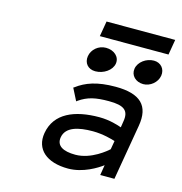

<svg xmlns="http://www.w3.org/2000/svg" viewBox="-114 -880 944 994"><g transform="rotate(15 358.0 -382.5)"><path d="M335 -776 321 -694H689L703 -776ZM602 -512C639 -512 675 -541 681 -578C687 -615 662 -644 625 -644C584 -644 544 -615 538 -578C532 -541 561 -512 602 -512ZM345 -512C389 -512 432 -541 438 -578C444 -615 412 -644 368 -644C328 -644 294 -615 288 -578C282 -541 305 -512 345 -512ZM257 -401 290 -336 295 -340C341 -372 383 -381 454 -381C536 -381 564 -359 553 -298L548 -266C532 -272 484 -288 428 -288C296 -288 193 -246 174 -135C159 -46 223 11 339 11C419 11 490 -34 518 -55L509 0H585L636 -298C655 -409 602 -462 468 -462C369 -462 310 -440 262 -404ZM261 -136C271 -193 336 -209 414 -209C469 -209 520 -194 535 -189L527 -143C516 -133 442 -68 357 -68C291 -68 253 -89 261 -136Z"/></g></svg>

Font: Charger Monospace
Style: Regular
Weight: 400
Designer: Jasper
Foundry: Cannot Into Space Fonts
Version: Version 0.980